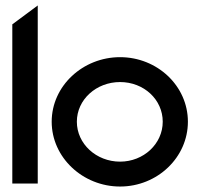

<svg xmlns="http://www.w3.org/2000/svg" viewBox="-20 -671 731 702"><path d="M25 0H118V-651L25 -582Z M169 -226C169 -95 283 11 419 11C555 11 667 -95 667 -226C667 -357 555 -462 419 -462C283 -462 169 -357 169 -226ZM261 -226C261 -307 332 -371 419 -371C506 -371 575 -307 575 -226C575 -145 505 -80 419 -80C332 -80 261 -145 261 -226Z"/></svg>

Font: Charger Sport
Style: Bd
Weight: 700
Designer: Jasper
Foundry: Cannot Into Space Fonts
Version: Version 1.1